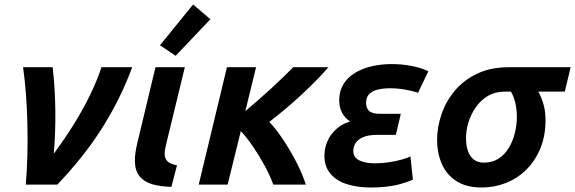

<svg xmlns="http://www.w3.org/2000/svg" viewBox="-20 -824 2567 857"><path d="M95 0Q100 -57 102 -124.5Q104 -192 102.5 -263Q101 -334 96 -401Q91 -468 83 -524H215Q226 -429 227 -328Q228 -227 220 -138Q271 -207 311.5 -272.5Q352 -338 382.5 -401Q413 -464 433 -524H570Q544 -453 510 -384.5Q476 -316 434.5 -250.5Q393 -185 343 -122.5Q293 -60 236 0Z M745 10Q695 9 658.5 -2Q622 -13 602 -38.5Q582 -64 582 -108Q582 -125 585 -145Q588 -165 593 -186L674 -524H805L722 -182Q719 -169 717 -158.5Q715 -148 715 -137Q715 -117 727 -104.5Q739 -92 770 -86ZM764 -575 694 -622 842 -804 919 -738Z M867 0 993 -524H1123L1075 -328Q1104 -352 1134.5 -379Q1165 -406 1193.5 -432Q1222 -458 1246.5 -482Q1271 -506 1289 -524H1446Q1421 -495 1390.5 -464Q1360 -433 1326 -401.5Q1292 -370 1256 -339.5Q1220 -309 1182 -280Q1214 -246 1246 -197.5Q1278 -149 1304.5 -97Q1331 -45 1345 0H1200Q1185 -41 1161 -85Q1137 -129 1109.5 -169.5Q1082 -210 1055 -239L996 0Z M1635 13Q1577 13 1530 -1.5Q1483 -16 1455.5 -48Q1428 -80 1428 -129Q1428 -162 1441 -192.5Q1454 -223 1480 -247Q1506 -271 1543 -282Q1520 -296 1507 -320.5Q1494 -345 1494 -376Q1494 -417 1512.5 -447.5Q1531 -478 1563.5 -498Q1596 -518 1638.5 -528Q1681 -538 1729 -538Q1775 -538 1818 -529.5Q1861 -521 1892 -506L1846 -410Q1823 -418 1789 -424Q1755 -430 1721 -430Q1692 -430 1667.5 -424.5Q1643 -419 1628.5 -404.5Q1614 -390 1614 -365Q1614 -342 1627.5 -329Q1641 -316 1676 -316H1769L1747 -222H1663Q1625 -222 1601.5 -212Q1578 -202 1567.5 -186Q1557 -170 1557 -151Q1557 -121 1584 -108Q1611 -95 1654 -95Q1685 -95 1717.5 -100Q1750 -105 1776 -112.5Q1802 -120 1812 -126L1823 -22Q1798 -11 1767 -2.5Q1736 6 1702.5 9.5Q1669 13 1635 13Z M2130 13Q2062 13 2017.5 -15.5Q1973 -44 1952 -92.5Q1931 -141 1931 -200Q1931 -256 1950.5 -313.5Q1970 -371 2009.5 -418.5Q2049 -466 2109.5 -495Q2170 -524 2252 -524H2527L2501 -415H2383Q2400 -383 2407.5 -352.5Q2415 -322 2415 -288Q2415 -216 2391 -159.5Q2367 -103 2327 -64.5Q2287 -26 2236 -6.5Q2185 13 2130 13ZM2140 -98Q2177 -98 2204.5 -115.5Q2232 -133 2250 -162Q2268 -191 2277.5 -228Q2287 -265 2287 -303Q2287 -335 2280.5 -363Q2274 -391 2261 -415H2232Q2190 -415 2158 -396Q2126 -377 2104 -345.5Q2082 -314 2071 -278Q2060 -242 2060 -207Q2060 -177 2068 -152Q2076 -127 2094 -112.5Q2112 -98 2140 -98Z"/></svg>

Font: Ubuntu Sans
Style: Bold Italic
Weight: 700
Italic angle: -13.5°
Designer: Dalton Maag Ltd
Foundry: Dalton Maag Ltd
Version: Version 1.006